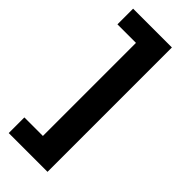

<svg xmlns="http://www.w3.org/2000/svg" viewBox="-286 -782 981 981"><g transform="rotate(45 204.5 -291.5)"><path d="M303.3 -741.1V157.7H23.1V44.7H157V-627.8H23.1V-741.1Z"/></g></svg>

Font: Inter Zeller
Style: Bold
Weight: 700
Designer: Rasmus Andersson; Joe Bland
Foundry: zeller
Version: Version 3.015;git-dec3a8cb1